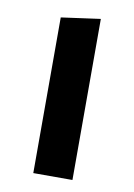

<svg xmlns="http://www.w3.org/2000/svg" viewBox="-65 -550 415 594"><g transform="rotate(10 142.5 -253.0)"><path d="M204 -506V0H81V-489Z"/></g></svg>

Font: Changa Medium
Style: Regular
Weight: 500
Designer: Eduardo Rodriguez Tunni
Foundry: Eduardo Rodriguez Tunni
Version: Version 2.002; ttfautohint (v1.5) -l 8 -r 50 -G 150 -x 14 -H